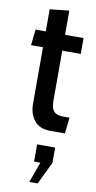

<svg xmlns="http://www.w3.org/2000/svg" viewBox="-100 -664 498 996"><g transform="rotate(10 149.0 -166.0)"><path d="M194 10Q135 10 107.2 -25Q79.5 -60 79.5 -113V-410.5H16.5L26 -494H79.5V-610.5L181 -621.5V-494H278.5V-410.5H181V-146Q181 -107.5 195.8 -91Q210.5 -74.5 245 -74.5H278.5L269 10ZM175 290H131L170 181.5H137V91H232V171Z"/></g></svg>

Font: Cabin Condensed Medium
Style: Regular
Weight: 500
Width: 3
Designer: Pablo Impallari
Foundry: Pablo Impallari. http://www.impallari.com Igino Marini. http://www.ikern.com
Version: Version 3.001; ttfautohint (v1.8.3)